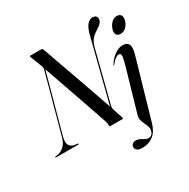

<svg xmlns="http://www.w3.org/2000/svg" viewBox="-240 -901 1308 1330"><g transform="rotate(-30 413.5 -236.0)"><path d="M85 -101 215 -577 209.5 -573Q230.5 -513.5 251 -455Q271.5 -396.5 291 -340Q310.5 -283.5 328.8 -230.8Q347 -178 363.5 -130.5Q380 -83 394 -41.5Q397 -32.5 397.8 -27.2Q398.5 -22 398.5 -13.5Q398 -6.5 399.8 -3.2Q401.5 0 407 0H502Q506.5 0 507.5 -2.5Q508.5 -5 507 -10L482 -85.5Q478 -97.5 478 -103.8Q478 -110 479.5 -117.5L584.5 -529Q590 -550.5 599 -567Q608 -583.5 622 -596.8Q636 -610 655.5 -622Q684 -639 696 -653.2Q708 -667.5 708.5 -684.5Q709 -697.5 699.8 -706Q690.5 -714.5 674.5 -714.5Q651.5 -714.5 631.5 -692.8Q611.5 -671 599 -622.5L466.5 -101.5L475 -106Q459.5 -151 445 -193.2Q430.5 -235.5 415.8 -277.2Q401 -319 385.5 -363.2Q370 -407.5 352.5 -456.2Q335 -505 315.2 -560.8Q295.5 -616.5 272.5 -682.5Q269 -693 264.8 -696.5Q260.5 -700 253.5 -700H170.5Q167.5 -700 166.2 -699Q165 -698 164.8 -696Q164.5 -694 165 -691.5L200 -601.5Q203 -593.5 204.8 -585Q206.5 -576.5 203.5 -566.5L77 -102.5Q65.5 -59 42.2 -37.5Q19 -16 -8 -10.5L-27.5 -8Q-33.5 -7 -33.5 -3.5Q-33.5 -1.5 -31.5 -0.8Q-29.5 0 -25 0H149.5Q152 0 153.2 -1Q154.5 -2 154.5 -3.5Q154.5 -5.5 153 -6.5Q151.5 -7.5 149.5 -7.5L123.5 -11Q96 -16 85 -37.5Q74 -59 85 -101ZM801 -344.5 665.5 125.5Q648 186 611.2 214Q574.5 242 522.5 242Q495.5 242 482.5 231.8Q469.5 221.5 469.5 206Q469.5 193.5 479.5 183.8Q489.5 174 506.5 174Q525 174 539.5 181.8Q554 189.5 567.2 197.2Q580.5 205 594.5 205Q608.5 205 619.5 195.2Q630.5 185.5 634.5 165Q637 152.5 633.5 140Q630 127.5 624 114.2Q618 101 612.2 87.5Q606.5 74 604.2 60Q602 46 606 31L707.5 -320Q721 -368 719.5 -384.5Q718 -401 703.5 -401Q693 -401 678.8 -392Q664.5 -383 642 -356Q640 -354 638.5 -353Q637 -352 635.5 -352.5Q634 -353 634.5 -354.8Q635 -356.5 636.5 -358.5Q654 -385.5 674.2 -404.2Q694.5 -423 716 -433Q737.5 -443 759.5 -443Q792.5 -443 804.2 -420Q816 -397 801 -344.5ZM787.5 -517.5Q769 -517.5 759.5 -527.2Q750 -537 750 -552.5Q750 -569 759.8 -589.2Q769.5 -609.5 785.8 -624Q802 -638.5 821.5 -638.5Q843 -638.5 852.2 -628.8Q861.5 -619 861.5 -604Q861.5 -584.5 852 -564.5Q842.5 -544.5 825.8 -531Q809 -517.5 787.5 -517.5Z"/></g></svg>

Font: Fraunces 120pt
Style: Italic
Weight: 400
Italic angle: -16°
Version: Version 1.000;[b76b70a41]